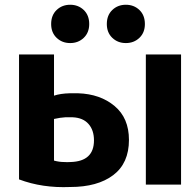

<svg xmlns="http://www.w3.org/2000/svg" viewBox="-20 -768 824 807"><path d="M60 -539H207V-366Q234 -375 274 -376H308Q401 -373 461.5 -322.5Q522 -272 522 -180Q522 -82 456 -32Q390 18 275 18Q158 23 60 -14ZM375 -178Q375 -221 352 -247Q329 -273 286 -275H254Q234 -274 207 -268V-93Q229 -87 249 -87Q262 -86 277 -87Q375 -90 375 -178ZM741 8H593V-539H741ZM355 -667Q355 -631 332 -609Q309 -587 275 -587Q241 -587 218 -609Q195 -631 195 -667Q195 -704 218 -726Q241 -748 275 -748Q309 -748 332 -726Q355 -704 355 -667ZM589 -667Q589 -631 566 -609Q543 -587 509 -587Q475 -587 452 -609Q429 -631 429 -667Q429 -704 452 -726Q475 -748 509 -748Q543 -748 566 -726Q589 -704 589 -667Z"/></svg>

Font: Repo
Style: Bold
Weight: 700
Designer: Stefan Peev
Foundry: Context Ltd
Version: Version 001.000